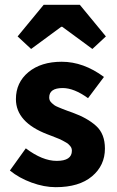

<svg xmlns="http://www.w3.org/2000/svg" viewBox="-20 -764 483 796"><path d="M211 12Q163 12 111 -7Q59 -26 21 -57L87 -149Q156 -97 215 -97Q278 -97 278 -139Q278 -144 276.5 -149Q275 -154 271 -158.5Q267 -163 263.5 -166.5Q260 -170 252.5 -174Q245 -178 240 -181Q235 -184 225.5 -188Q216 -192 210.5 -194Q205 -196 194 -200.5Q183 -205 177 -207Q46 -257 46 -353Q46 -422 98 -465Q150 -508 236 -508Q326 -508 411 -445L345 -357Q287 -399 240 -399Q184 -399 184 -360Q184 -353 186.5 -347.5Q189 -342 195 -336.5Q201 -331 206 -327.5Q211 -324 222 -319.5Q233 -315 239 -312.5Q245 -310 260 -304.5Q275 -299 281 -297Q342 -275 378.5 -242Q415 -209 415 -148Q415 -78 361.5 -33Q308 12 211 12ZM53 -613 161 -744H311L419 -613L363 -561L238 -653H234L109 -561Z"/></svg>

Font: Toshiba Sans
Style: Bold
Weight: 700
Designer: Paul D. Hunt
Foundry: Toshiba Corporation
Version: Version 2.020;PS 2.0;hotconv 1.0.86;makeotf.lib2.5.63406